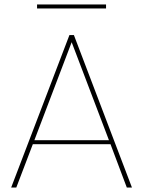

<svg xmlns="http://www.w3.org/2000/svg" viewBox="-20 -840 641 860"><path d="M548 0 475 -194H127L53 0H30L291 -683H311L571 0ZM146 -802V-820H455V-802ZM468 -212 301 -651 134 -212Z"/></svg>

Font: SVN-Poppins Thin
Style: Regular
Weight: 100
Designer: Ninad Kale (Devanagari), Jonny Pinhorn (Latin)
Foundry: Indian Type Foundry
Version: Version 3.002 2017